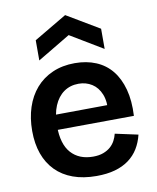

<svg xmlns="http://www.w3.org/2000/svg" viewBox="-87 -837 748 917"><g transform="rotate(-10 287.0 -378.5)"><path d="M307 13Q243 13 193.5 -5Q144 -23 110 -57.5Q76 -92 58.5 -141Q41 -190 41 -252Q41 -314 58 -366Q75 -418 108 -456Q141 -494 189 -515Q237 -536 297 -536Q354 -536 399.5 -517Q445 -498 475.5 -460.5Q506 -423 521 -367.5Q536 -312 532 -239L122 -236V-309L457 -312L414 -271Q420 -328 405.5 -364Q391 -400 362.5 -418Q334 -436 298 -436Q257 -436 226.5 -414.5Q196 -393 179 -352.5Q162 -312 162 -254Q162 -167 200.5 -124Q239 -81 307 -81Q336 -81 357 -89Q378 -97 392 -109.5Q406 -122 414.5 -138Q423 -154 427 -171L538 -147Q529 -110 511 -80.5Q493 -51 464.5 -30Q436 -9 397 2Q358 13 307 13ZM133 -578V-676L292 -770L450 -676V-578L292 -673Z"/></g></svg>

Font: Bricolage Grotesque 16pt SemiBold
Style: Regular
Weight: 600
Version: Version 1.001;gftools[0.9.33.dev8+g029e19f]